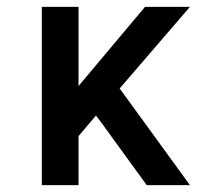

<svg xmlns="http://www.w3.org/2000/svg" viewBox="-20 -540 640 560"><path d="M102 0V-520H209V-289L403 -520H534L329 -282L534 0H408L278 -179L260 -203L209 -143V0Z"/></svg>

Font: Iosevka Custom SmBdEx
Style: Regular
Weight: 600
Width: 7
Monospace: yes
Designer: Belleve Invis
Foundry: Belleve Invis
Version: Version 11.2.4; ttfautohint (v1.8.4)